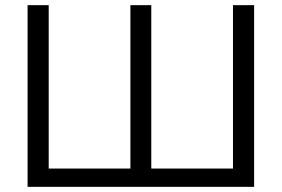

<svg xmlns="http://www.w3.org/2000/svg" viewBox="-20 -725 1093 745"><path d="M87 0V-705H169V-71H486V-705H567V-71H884V-705H966V0Z"/></svg>

Font: NunitoSans1
Style: Book
Weight: 400
Designer: Vernon Adams
Foundry: Vernon Adams
Version: Version 3.101;gftools[0.9.27]